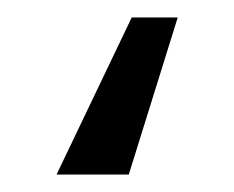

<svg xmlns="http://www.w3.org/2000/svg" viewBox="-20 15 271 222"><path d="M185.5 35.2H132.3L45.4 216.8H128.9Z"/></svg>

Font: Bert Sans
Style: Regular
Weight: 400
Designer: Christian Robertson (Google), Cristiano Sobral
Foundry: Google, Cristiano Sobral
Version: Version 3.101